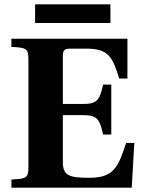

<svg xmlns="http://www.w3.org/2000/svg" viewBox="-20 -872 669 892"><path d="M143 -765H493V-852H143ZM33 0H592L604 -208H566C530 -101 513 -46 395 -46C303 -46 272 -55 272 -119V-337H367C430 -337 443 -320 459 -247H497V-479H459C443 -406 430 -389 367 -389H272V-610C272 -639 279 -646 307 -646H382C485 -646 503 -606 534 -507H572V-692H33V-654C104 -651 112 -646 112 -595V-97C112 -46 104 -41 33 -38Z"/></svg>

Font: Heuristica
Style: Bold
Weight: 700
Version: Version 1.0.1